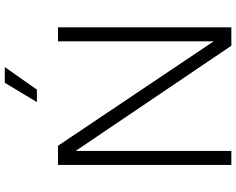

<svg xmlns="http://www.w3.org/2000/svg" viewBox="-110 -854 964 783"><g transform="rotate(-90 371.5 -462.0)"><path d="M91 0V-707H169L595 -72V-707H652V0H577L148 -635V0ZM347 -793 426 -924H490L398 -793Z"/></g></svg>

Font: Onest ExtraLight
Style: Regular
Weight: 250
Designer: Dmitri Voloshin, Andrey Kudryavtsev
Foundry: Dmitri Voloshin, Andrey Kudryavtsev
Version: Version 1.000;gftools[0.9.33]